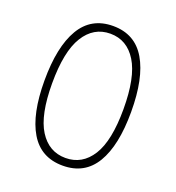

<svg xmlns="http://www.w3.org/2000/svg" viewBox="-132 -822 864 941"><g transform="rotate(20 300.0 -352.0)"><path d="M113 -350Q113 -185 162.5 -106.5Q212 -28 299 -28Q386 -28 435.5 -106.5Q485 -185 485 -350Q485 -516 435.5 -596Q386 -676 299 -676Q212 -676 162.5 -596Q113 -516 113 -350ZM525 -350Q525 -175 469 -81.5Q413 12 299 12Q185 12 129 -81.5Q73 -175 73 -350Q73 -526 129 -621Q185 -716 299 -716Q413 -716 469 -621Q525 -526 525 -350Z"/></g></svg>

Font: Fliege Mono Thin
Style: Regular
Weight: 100
Version: Version 0.020;Glyphs 3.3 (3306)